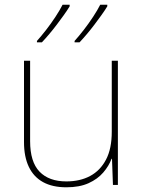

<svg xmlns="http://www.w3.org/2000/svg" viewBox="-20 -786 613 816"><path d="M481 -528V0H460L456 -111H454Q443 -81 419 -53Q395 -25 356.5 -7.5Q318 10 262 10Q203 10 163 -12Q123 -34 102.5 -77Q82 -120 82 -182V-528H108V-186Q108 -98 148 -56.5Q188 -15 262 -15Q320 -15 363 -38Q406 -61 430.5 -107.5Q455 -154 455 -226V-528ZM436 -759Q425 -741 411 -721.5Q397 -702 381.5 -681.5Q366 -661 350 -642Q334 -623 318 -606H297V-612Q315 -632 336 -659Q357 -686 376 -715Q395 -744 406 -766H436ZM276 -759Q265 -741 251 -721.5Q237 -702 221.5 -681.5Q206 -661 190 -642Q174 -623 158 -606H137V-612Q155 -632 176 -659Q197 -686 216 -715Q235 -744 246 -766H276Z"/></svg>

Font: Noto Sans Khmer Thin
Style: Regular
Weight: 250
Version: Version 2.003